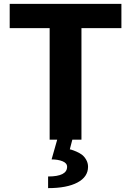

<svg xmlns="http://www.w3.org/2000/svg" viewBox="-20 -720 676 990"><path d="M275 0H236V-575H30V-700H606V-575H400V0H353L340 50Q344 51 350 52.5Q356 54 372.5 61Q389 68 401.5 77Q414 86 424 103Q434 120 434 140Q434 192 379.5 221Q325 250 228 250V190Q326 190 326 140Q326 121 302.5 111.5Q279 102 246 102Z"/></svg>

Font: Fivo Sans
Style: Regular
Weight: 700
Designer: Alexander Slobzheninov
Foundry: Alexander Slobzheninov
Version: 1.0